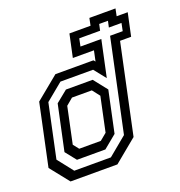

<svg xmlns="http://www.w3.org/2000/svg" viewBox="-140 -864 919 978"><g transform="rotate(-20 319.0 -375.0)"><path d="M76.5 0 -5.5 -103 65.5 -437 191 -540H397L405 -530.5L417 -587H302.5L329 -710.5H443.5L451.5 -750H593L585 -710.5H645L618.5 -587H558.5L455.5 -103L330.5 0ZM145 -92.5 98.5 -151 151 -396.5 214.5 -448H359.5L417.5 -374.5L370 -151L299 -92.5ZM175 -141.5H292L329 -172L368.5 -358.5L337 -399H229.5L192.5 -368L151 -172ZM113 -45H311.5L413 -129L519.5 -628.5H588L596.5 -670H528L535.5 -704H488L480.5 -670H367.5L359 -628.5H472L430 -431.5L379 -495.5H202L108.5 -418.5L47 -129Z"/></g></svg>

Font: Tourney Medium
Style: Italic
Weight: 500
Italic angle: -12°
Version: Version 1.015